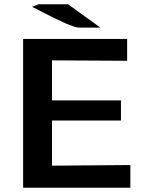

<svg xmlns="http://www.w3.org/2000/svg" viewBox="-20 -877 677 897"><path d="M130 -845 160 -857H298L449 -748H351Q332 -748 288.5 -767Q245 -786 192 -813.5Q139 -841 130 -845ZM88 0V-695H574V-593L223 -595V-408H545V-314H223V-103L589 -106V0Z"/></svg>

Font: Coval
Style: Bold
Weight: 700
Foundry: Context Ltd
Version: Version 001.000